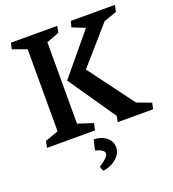

<svg xmlns="http://www.w3.org/2000/svg" viewBox="-162 -798 1049 1167"><g transform="rotate(-20 363.0 -214.5)"><path d="M125 -72.8V-603.5L34.2 -636.2L43 -675.8H342.3L334.5 -633.8L252 -602.5V-76.2L350.6 -43.9L340.8 0H30.8L38.6 -41.5ZM632.8 -74.2 725.1 -39.6 716.3 0H487.8L495.1 -37.6L285.2 -342.8L502.4 -604.5L420.4 -637.2L429.7 -675.8H715.3L706.5 -633.3L623 -604L415.5 -366.7ZM399.4 78.6Q426.8 103.5 426.8 138.2Q426.8 171.9 405 196.5Q383.3 221.2 353.8 234.1Q324.2 247.1 303.2 247.1L293 218.3Q329.1 193.4 342.3 179.4Q355.5 165.5 355.5 152.3Q354.5 128.9 298.8 114.7L314.9 48.3Q338.9 48.8 360.8 56.4Q382.8 64 399.4 78.6Z"/></g></svg>

Font: Vesper Libre Medium
Style: Regular
Weight: 500
Designer: Robert Keller & Kimya Gandhi
Foundry: Mota Italic
Version: Version 1.058